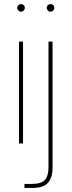

<svg xmlns="http://www.w3.org/2000/svg" viewBox="-20 -710 354 950"><path d="M84 -652Q77 -652 71 -658Q65 -664 65 -671Q65 -679 71 -684.5Q77 -690 84 -690Q92 -690 97.5 -684.5Q103 -679 103 -671Q103 -664 97.5 -658Q92 -652 84 -652ZM74 0V-504H94V0ZM230 -652Q223 -652 217 -658Q211 -664 211 -671Q211 -679 217 -684.5Q223 -690 230 -690Q238 -690 243.5 -684.5Q249 -679 249 -671Q249 -664 243.5 -658Q238 -652 230 -652ZM101 220V200H137Q185 200 202.5 180Q220 160 220 116V-504H240V123Q240 167 218 193.5Q196 220 140 220Z"/></svg>

Font: DM Sans Thin
Style: Regular
Weight: 100
Designer: Colophon Foundry, Jonny Pinhorn
Foundry: Colophon Foundry
Version: Version 4.004; ttfautohint (v1.8.4.7-5d5b)